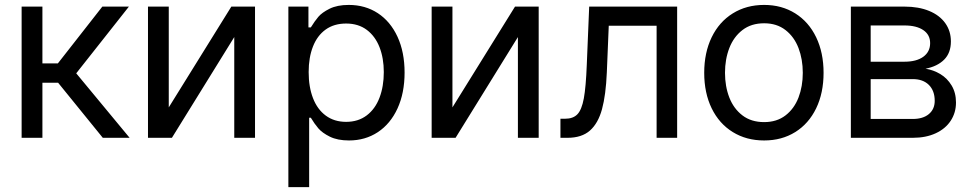

<svg xmlns="http://www.w3.org/2000/svg" viewBox="-20 -557 3926 776"><path d="M67.4 -530.3H151.4V-300.8H213.9L393.6 -530.3H501L288.1 -260.7L503.9 0H395.5L214.8 -222.7H151.4V0H67.4Z M915 -530.3H1010.7V0H926.8V-407.2L674.8 0H578.1V-530.3H662.1V-123Z M1145.5 -530.3H1226.6V-446.3H1236.3Q1252 -471.7 1266.6 -489Q1281.2 -506.3 1312 -521.7Q1342.8 -537.1 1389.6 -537.1Q1456.1 -537.1 1507.1 -503.7Q1558.1 -470.2 1586.7 -408.2Q1615.2 -346.2 1615.2 -263.7Q1615.2 -181.2 1586.7 -118.9Q1558.1 -56.6 1507.1 -22.9Q1456.1 10.7 1390.6 10.7Q1344.2 10.7 1313.2 -4.6Q1282.2 -20 1266.6 -38.3Q1251 -56.6 1236.3 -81.1H1229.5V199.2H1145.5ZM1378.9 -64.5Q1427.7 -64.5 1462.2 -90.6Q1496.6 -116.7 1513.9 -162.4Q1531.2 -208 1531.2 -265.6Q1531.2 -321.8 1513.9 -366.2Q1496.6 -410.6 1462.4 -436.3Q1428.2 -461.9 1378.9 -461.9Q1330.1 -461.9 1296.1 -437.5Q1262.2 -413.1 1244.9 -368.9Q1227.5 -324.7 1227.5 -265.6Q1227.5 -205.6 1245.1 -160.2Q1262.7 -114.7 1296.9 -89.6Q1331.1 -64.5 1378.9 -64.5Z M2061.5 -530.3H2157.2V0H2073.2V-407.2L1821.3 0H1724.6V-530.3H1808.6V-123Z M2245.1 -77.1H2263.7Q2296.4 -77.1 2313.7 -95.2Q2331.1 -113.3 2339.6 -159.2Q2348.1 -205.1 2351.6 -295.9L2361.3 -530.3H2716.8V0H2633.8V-453.1H2440.4L2432.6 -264.6Q2428.7 -172.9 2413.1 -115.7Q2397.5 -58.6 2364.3 -29.3Q2331.1 0 2273.4 0H2245.1Z M2826.2 -262.7Q2826.2 -344.2 2856.4 -406.5Q2886.7 -468.8 2941.7 -502.9Q2996.6 -537.1 3068.4 -537.1Q3139.6 -537.1 3194.1 -502.9Q3248.5 -468.8 3278.6 -406.5Q3308.6 -344.2 3308.6 -262.7Q3308.6 -181.2 3278.6 -119.1Q3248.5 -57.1 3194.1 -23.2Q3139.6 10.7 3068.4 10.7Q2996.6 10.7 2941.7 -23.2Q2886.7 -57.1 2856.4 -119.1Q2826.2 -181.2 2826.2 -262.7ZM3224.6 -262.7Q3224.6 -317.4 3207.3 -362.8Q3189.9 -408.2 3154.8 -435.5Q3119.6 -462.9 3068.4 -462.9Q3016.1 -462.9 2980.7 -435.5Q2945.3 -408.2 2927.7 -362.8Q2910.2 -317.4 2910.2 -262.7Q2910.2 -208 2927.7 -162.8Q2945.3 -117.7 2980.7 -90.6Q3016.1 -63.5 3068.4 -63.5Q3119.6 -63.5 3154.8 -90.6Q3189.9 -117.7 3207.3 -162.8Q3224.6 -208 3224.6 -262.7Z M3418.9 -530.3H3635.7Q3692.9 -530.3 3735.1 -512.9Q3777.3 -495.6 3800.3 -463.6Q3823.2 -431.6 3823.2 -389.6Q3823.2 -343.3 3795.9 -315.9Q3768.6 -288.6 3720.7 -279.3Q3752.4 -274.4 3780.5 -257.6Q3808.6 -240.7 3826.2 -211.4Q3843.8 -182.1 3843.8 -142.6Q3843.8 -101.6 3822.5 -69.1Q3801.3 -36.6 3761.7 -18.3Q3722.2 0 3668.9 0H3418.9ZM3757.8 -149.4Q3757.8 -190.4 3734.1 -213.9Q3710.4 -237.3 3668.9 -237.3H3499V-76.2H3668.9Q3710.4 -76.2 3734.1 -95.9Q3757.8 -115.7 3757.8 -149.4ZM3739.3 -382.8Q3739.3 -416.5 3711.7 -435.3Q3684.1 -454.1 3635.7 -454.1H3499V-307.6H3635.7Q3684.1 -307.6 3711.7 -327.6Q3739.3 -347.7 3739.3 -382.8Z"/></svg>

Font: Pretendard
Style: Regular
Weight: 400
Designer: Base glyphs from Inter by Rasmus Andersson; Hangeul glyphs from Noto Sans CJK(Source Han Sans) by Jang Soo-young and Kan
Foundry: Kil Hyung-jin
Version: Version 1.309